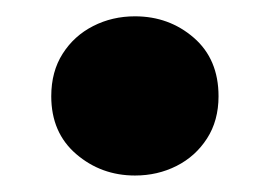

<svg xmlns="http://www.w3.org/2000/svg" viewBox="-20 -198 328 233"><path d="M143.8 15Q102.8 15 72.5 -11Q42.2 -37 42.2 -81.2Q42.2 -111.2 56.1 -132.9Q69.9 -154.6 93.1 -166.4Q116.2 -178.2 143.8 -178.2Q185.2 -178.2 215.2 -152.2Q245.2 -126.2 245.2 -81.2Q245.2 -51.6 231.2 -29.9Q217.2 -8.2 194.2 3.4Q171.2 15 143.8 15Z"/></svg>

Font: Geologica-Sharp
Style: Regular
Weight: 100
Designer: Sindre Bremnes, Frode Helland
Foundry: Monokrom Skriftforlag AS
Version: Version 1.010;gftools[0.9.28]